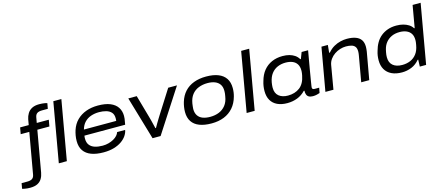

<svg xmlns="http://www.w3.org/2000/svg" viewBox="-138 -1402 5219 2263"><g transform="rotate(-15 2471.5 -271.0)"><path d="M16 191Q-1 191 -19 189.5Q-37 188 -52.5 185Q-68 182 -81 178L-69 112H0Q40 112 60.5 98Q81 84 87 52L175 -448H70L84 -527H189L201 -595Q208 -632 227.5 -664Q247 -696 282 -714.5Q317 -733 371 -733Q389 -733 406.5 -731.5Q424 -730 439.5 -727.5Q455 -725 468 -720L456 -654H387Q346 -654 325.5 -640Q305 -626 299 -594L287 -527H434L420 -448H273L185 53Q178 93 159 124.5Q140 156 105.5 173.5Q71 191 16 191ZM415 0 542 -724H640L513 0Z M960 12Q872 12 811 -11Q750 -34 718 -80.5Q686 -127 686 -198Q686 -234 692 -267Q698 -300 707 -328Q730 -398 777 -444.5Q824 -491 889.5 -515Q955 -539 1034 -539Q1126 -539 1185 -514.5Q1244 -490 1273 -445.5Q1302 -401 1302 -341Q1302 -328 1300 -307Q1298 -286 1288 -237H791Q789 -227 788.5 -218Q788 -209 788 -201Q788 -152 811 -122.5Q834 -93 874.5 -80Q915 -67 969 -67Q1008 -67 1042.5 -76.5Q1077 -86 1104.5 -101.5Q1132 -117 1150 -137Q1168 -157 1174 -178H1272Q1266 -143 1243.5 -109.5Q1221 -76 1182 -48.5Q1143 -21 1087.5 -4.5Q1032 12 960 12ZM804 -308H1198Q1199 -317 1199.5 -325Q1200 -333 1200 -340Q1200 -386 1176.5 -412Q1153 -438 1113.5 -449Q1074 -460 1028 -460Q974 -460 928 -444Q882 -428 850 -394Q818 -360 804 -308Z M1559 0 1404 -527H1507L1586 -248Q1591 -233 1597 -207.5Q1603 -182 1610 -155Q1617 -128 1622 -106H1629Q1640 -126 1655 -151.5Q1670 -177 1686 -203Q1702 -229 1714 -248L1891 -527H1998L1657 0Z M2278 12Q2191 12 2130.5 -11.5Q2070 -35 2039 -82Q2008 -129 2008 -198Q2008 -231 2013 -261Q2018 -291 2026 -318Q2048 -391 2093 -440Q2138 -489 2204.5 -514Q2271 -539 2355 -539Q2443 -539 2503 -515Q2563 -491 2594 -444Q2625 -397 2625 -327Q2625 -300 2621.5 -274.5Q2618 -249 2611 -225Q2590 -148 2544 -95Q2498 -42 2431 -15Q2364 12 2278 12ZM2282 -67Q2341 -67 2389.5 -86.5Q2438 -106 2471 -147.5Q2504 -189 2514 -254Q2518 -272 2519 -284.5Q2520 -297 2520.5 -305Q2521 -313 2521 -320Q2521 -369 2500 -399.5Q2479 -430 2441 -445Q2403 -460 2351 -460Q2292 -460 2242.5 -440.5Q2193 -421 2161 -380Q2129 -339 2118 -274Q2115 -255 2114 -243Q2113 -231 2112 -222.5Q2111 -214 2111 -207Q2111 -159 2132 -127.5Q2153 -96 2191.5 -81.5Q2230 -67 2282 -67Z M2707 0 2834 -724H2932L2805 0Z M3202 12Q3131 12 3080.5 -12Q3030 -36 3003.5 -82Q2977 -128 2977 -194Q2977 -226 2981.5 -255Q2986 -284 2995 -312Q3015 -387 3056 -437Q3097 -487 3156 -513Q3215 -539 3288 -539Q3334 -539 3370.5 -529Q3407 -519 3435.5 -499.5Q3464 -480 3482 -449H3489L3519 -527H3598L3577 -407Q3568 -358 3560.5 -312.5Q3553 -267 3546.5 -228.5Q3540 -190 3535 -160.5Q3530 -131 3527.5 -113Q3525 -95 3525 -92Q3525 -79 3532 -73Q3539 -67 3555 -67H3610L3598 -5Q3587 -1 3564 5Q3541 11 3514 11Q3482 11 3462.5 -1Q3443 -13 3437 -37Q3434 -46 3433 -56Q3432 -66 3433 -77L3425 -78Q3383 -33 3326 -10.5Q3269 12 3202 12ZM3232 -72Q3274 -72 3310.5 -83Q3347 -94 3376 -116Q3405 -138 3424.5 -173.5Q3444 -209 3453 -257Q3456 -272 3457.5 -283Q3459 -294 3459.5 -302.5Q3460 -311 3460 -318Q3460 -365 3440.5 -395.5Q3421 -426 3385.5 -440.5Q3350 -455 3302 -455Q3248 -455 3203.5 -435.5Q3159 -416 3128.5 -376Q3098 -336 3086 -272Q3083 -255 3082 -243Q3081 -231 3080.5 -223Q3080 -215 3080 -207Q3080 -140 3121.5 -106Q3163 -72 3232 -72Z M3668 0 3761 -527H3839L3830 -434H3839Q3874 -475 3914 -497.5Q3954 -520 3995 -529.5Q4036 -539 4072 -539Q4136 -539 4179.5 -523Q4223 -507 4245 -474.5Q4267 -442 4267 -390Q4267 -376 4265.5 -362Q4264 -348 4262 -332L4203 0H4105L4161 -318Q4163 -330 4164 -340.5Q4165 -351 4165 -360Q4165 -400 4149 -420Q4133 -440 4104.5 -447.5Q4076 -455 4039 -455Q4004 -455 3967 -443.5Q3930 -432 3898.5 -410.5Q3867 -389 3845 -358.5Q3823 -328 3816 -291L3766 0Z M4602 12Q4528 12 4476 -13Q4424 -38 4397 -84.5Q4370 -131 4370 -196Q4370 -225 4374 -252.5Q4378 -280 4387 -308Q4401 -361 4426 -404Q4451 -447 4487.5 -476.5Q4524 -506 4571 -522.5Q4618 -539 4676 -539Q4722 -539 4759.5 -529Q4797 -519 4826 -500.5Q4855 -482 4872 -454H4879L4926 -724H5024L4897 0H4820L4823 -84H4816Q4775 -34 4719 -11Q4663 12 4602 12ZM4627 -72Q4682 -72 4727 -91.5Q4772 -111 4802.5 -151.5Q4833 -192 4844 -256Q4847 -272 4848.5 -282.5Q4850 -293 4850.5 -301.5Q4851 -310 4851 -317Q4851 -365 4831.5 -395Q4812 -425 4776.5 -440Q4741 -455 4694 -455Q4638 -455 4596 -435.5Q4554 -416 4526 -381.5Q4498 -347 4486 -298Q4482 -280 4479 -265Q4476 -250 4474.5 -235.5Q4473 -221 4473 -206Q4473 -140 4514 -106Q4555 -72 4627 -72Z"/></g></svg>

Font: Archivo Expanded
Style: Italic
Weight: 400
Width: 7
Italic angle: -10°
Designer: Hector Gatti
Foundry: Omnibus-Type
Version: Version 2.001